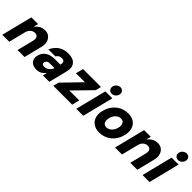

<svg xmlns="http://www.w3.org/2000/svg" viewBox="202 -1809 2920 2920"><g transform="rotate(45 1661.5 -349.0)"><path d="M-4.2 0 120.8 -500H265.8L247.5 -428.3H250.8Q282.5 -467.5 321.2 -488.3Q360 -509.2 410 -509.2Q464.2 -509.2 500 -480Q535.8 -450.8 549.2 -401.2Q562.5 -351.7 546.7 -290L474.2 0H324.2L390.8 -267.5Q402.5 -316.7 386.2 -344.6Q370 -372.5 328.3 -372.5Q287.5 -372.5 255.8 -344.6Q224.2 -316.7 212.5 -267.5L145.8 0Z M735.8 9.2Q656.7 9.2 618.3 -36.7Q580 -82.5 598.3 -155.8Q616.7 -227.5 674.2 -265.4Q731.7 -303.3 820 -303.3H940L944.2 -321.7Q951.7 -353.3 937.1 -371.7Q922.5 -390 888.3 -390Q827.5 -390 800 -338.3H648.3Q727.5 -510 909.2 -510Q1013.3 -510 1060 -454.6Q1106.7 -399.2 1083.3 -305L1007.5 0H869.2L885 -64.2H881.7Q850 -25.8 815.4 -8.3Q780.8 9.2 735.8 9.2ZM789.2 -105.8Q830.8 -105.8 865.8 -132.5Q900.8 -159.2 914.2 -200.8L915 -203.3H810Q784.2 -203.3 765.8 -190.8Q747.5 -178.3 741.7 -155.8Q735.8 -132.5 748.3 -119.2Q760.8 -105.8 789.2 -105.8Z M1092.5 0 1115 -90 1395 -378.3H1201.7L1232.5 -500H1619.2L1596.7 -410L1315.8 -121.7H1529.2L1499.2 0Z M1587.5 0 1712.5 -500H1862.5L1737.5 0ZM1806.7 -542.5Q1770 -542.5 1749.6 -569.2Q1729.2 -595.8 1738.3 -632.5Q1745.8 -664.2 1772.9 -685.8Q1800 -707.5 1830.8 -707.5Q1868.3 -707.5 1888.3 -680.8Q1908.3 -654.2 1899.2 -616.7Q1891.7 -585.8 1865 -564.2Q1838.3 -542.5 1806.7 -542.5Z M2085 10Q2010 10 1959.6 -25Q1909.2 -60 1890.8 -120.4Q1872.5 -180.8 1891.7 -257.5Q1911.7 -335 1955.4 -391.7Q1999.2 -448.3 2061.7 -479.2Q2124.2 -510 2198.3 -510Q2274.2 -510 2323.8 -475.8Q2373.3 -441.7 2392.1 -381.2Q2410.8 -320.8 2391.7 -242.5Q2373.3 -165 2329.6 -108.3Q2285.8 -51.7 2223.3 -20.8Q2160.8 10 2085 10ZM2110 -123.3Q2155.8 -123.3 2192.5 -158.3Q2229.2 -193.3 2243.3 -250Q2257.5 -307.5 2238.3 -342.1Q2219.2 -376.7 2173.3 -376.7Q2127.5 -376.7 2090.8 -341.7Q2054.2 -306.7 2040 -250Q2026.7 -193.3 2045.4 -158.3Q2064.2 -123.3 2110 -123.3Z M2420.8 0 2545.8 -500H2690.8L2672.5 -428.3H2675.8Q2707.5 -467.5 2746.2 -488.3Q2785 -509.2 2835 -509.2Q2889.2 -509.2 2925 -480Q2960.8 -450.8 2974.2 -401.2Q2987.5 -351.7 2971.7 -290L2899.2 0H2749.2L2815.8 -267.5Q2827.5 -316.7 2811.2 -344.6Q2795 -372.5 2753.3 -372.5Q2712.5 -372.5 2680.8 -344.6Q2649.2 -316.7 2637.5 -267.5L2570.8 0Z M3012.5 0 3137.5 -500H3287.5L3162.5 0ZM3231.7 -542.5Q3195 -542.5 3174.6 -569.2Q3154.2 -595.8 3163.3 -632.5Q3170.8 -664.2 3197.9 -685.8Q3225 -707.5 3255.8 -707.5Q3293.3 -707.5 3313.3 -680.8Q3333.3 -654.2 3324.2 -616.7Q3316.7 -585.8 3290 -564.2Q3263.3 -542.5 3231.7 -542.5Z"/></g></svg>

Font: Funnel Sans ExtraBold
Style: Italic
Weight: 800
Italic angle: -14.036°
Version: Version 1.000; Beta; Release 5; Build 24; ttfautohint (v1.8.